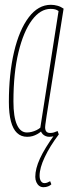

<svg xmlns="http://www.w3.org/2000/svg" viewBox="-20 -560 292 800"><path d="M185 10Q177 10 170 7Q163 4 158 -1Q153 -6 151 -12Q144 -6 135 -1Q126 4 116 7Q106 10 93 10Q68 10 51 -6Q34 -22 25.5 -54.5Q17 -87 17 -135Q17 -252 38.5 -343.5Q60 -435 99.5 -487.5Q139 -540 192 -540Q199 -540 206 -539Q213 -538 220 -536Q227 -534 233 -531Q239 -528 245 -524Q223 -387 209 -297.5Q195 -208 186.5 -155Q178 -102 174 -76Q170 -50 169 -41Q168 -32 168 -30Q168 -18 173 -12Q178 -6 189 -6Q197 -6 204 -8Q211 -10 220 -14L225 0Q216 4 206 7Q196 10 185 10ZM148 -28 224 -514Q217 -519 209.5 -521Q202 -523 191 -523Q148 -523 113 -476Q78 -429 57 -342.5Q36 -256 36 -137Q36 -73 50.5 -40.5Q65 -8 92 -8Q102 -8 112 -10.5Q122 -13 131.5 -17.5Q141 -22 148 -28ZM208 0H225Q188 49 166.5 94.5Q145 140 145 172Q145 186 150.5 194.5Q156 203 165 203Q171 203 176.5 201Q182 199 189 195L194 208Q189 213 180.5 216.5Q172 220 161 220Q151 220 143.5 214.5Q136 209 131.5 199Q127 189 127 177Q127 143 146.5 100.5Q166 58 208 0Z"/></svg>

Font: Georama
Style: Italic
Weight: 400
Width: 2
Italic angle: -9°
Designer: Jean-Baptiste Levee
Foundry: Production Type
Version: Version 1.000